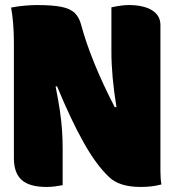

<svg xmlns="http://www.w3.org/2000/svg" viewBox="-20 -730 690 760"><path d="M228 3Q212 6 196.5 8Q181 10 164 10Q97 10 66 -17.5Q35 -45 35 -104V-560Q35 -603 32 -637.5Q29 -672 24 -700Q48 -705 76.5 -707.5Q105 -710 125 -710Q187 -710 222.5 -703Q258 -696 276 -678.5Q294 -661 302 -629Q320 -562 353 -480.5Q386 -399 434 -306H441Q431 -367 426 -422Q421 -477 421 -526V-701Q434 -704 453.5 -707Q473 -710 489 -710Q548 -710 581.5 -689.5Q615 -669 615 -631V-53Q615 -21 619 0Q583 10 537 10Q451 10 411 -30Q361 -77 311 -166Q261 -255 206 -388H200Q211 -333 217 -292Q223 -251 225.5 -215.5Q228 -180 228 -141Z"/></svg>

Font: Recursive Sn Csl St XBk
Style: Regular
Weight: 1000
Version: Version 1.079;hotconv 1.0.112;makeotfexe 2.5.65598; ttfautoh